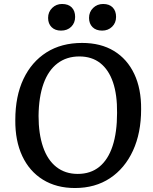

<svg xmlns="http://www.w3.org/2000/svg" viewBox="-20 -932 770 966"><path d="M57 -328Q57 -448 98 -534.5Q139 -621 214 -668.5Q289 -716 393 -716Q487 -716 553.5 -675.5Q620 -635 655.5 -560Q691 -485 690 -382Q690 -263 649 -174Q608 -85 533.5 -35.5Q459 14 357 14Q264 14 196 -28Q128 -70 92 -147Q56 -224 57 -328ZM174 -349Q174 -259 196.5 -193Q219 -127 263.5 -92Q308 -57 371 -57Q436 -57 480 -93Q524 -129 546.5 -197.5Q569 -266 569 -364Q570 -455 548.5 -518Q527 -581 484.5 -614.5Q442 -648 379 -648Q315 -648 269 -613Q223 -578 199 -511Q175 -444 174 -349ZM222 -842Q222 -872 242.5 -892Q263 -912 292 -912Q324 -912 341 -894.5Q358 -877 358 -847Q358 -817 338.5 -797.5Q319 -778 287 -778Q257 -778 239.5 -795.5Q222 -813 222 -842ZM428 -842Q428 -872 448.5 -892Q469 -912 499 -912Q530 -912 547 -894.5Q564 -877 564 -847Q564 -817 544 -797.5Q524 -778 494 -778Q463 -778 445.5 -795.5Q428 -813 428 -842Z"/></svg>

Font: Literata Medium
Style: Italic
Weight: 500
Italic angle: -2°
Designer: Latin by Veronika Burian and Jose Scaglione. Greek by Irene Vlachou. Cyrillic by Vera Evstafieva
Foundry: TypeTogether
Version: Version 3.103;gftools[0.9.29]